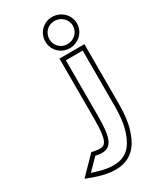

<svg xmlns="http://www.w3.org/2000/svg" viewBox="-318 -680 679 820"><g transform="rotate(-30 21.0 -270.5)"><path d="M-137 47 -102 60C-9 93 89 97 129 -18C143 -53 150 -99 150 -159V-451H27V-155C27 -50 13 -31 -16 -31C-22 -31 -30 -32 -40 -34L-55 -37ZM-101 39 -48 -15C-37.6 -12.4 -24.5 -11 -16 -11C33 -11 47 -54 47 -155V-431H130V-159C130 -100 123 -57 110 -25C73.4 78.5 -8.4 69.9 -101 39ZM11 -544C11 -501 45 -467 88 -467C130 -467 167 -500 167 -544C167 -588 130 -621 88 -621C45 -621 11 -587 11 -544ZM31 -544C31 -576 56 -601 88 -601C120 -601 147 -576 147 -544C147 -512 120 -487 88 -487C56 -487 31 -512 31 -544Z"/></g></svg>

Font: Charger Pro
Style: Ol
Weight: 900
Designer: Jasper
Foundry: Cannot Into Space Fonts
Version: Version 1.09